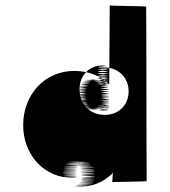

<svg xmlns="http://www.w3.org/2000/svg" viewBox="-20 -695 629 712"><path d="M66 -232C65 -122 143 -33 255 -35C307 -37 142 -38 254 -40C306 -42 142 -43 254 -44C307 -45 141 -46 253 -47C306 -48 141 -50 253 -51C306 -52 140 -53 253 -56C306 -59 141 -60 254 -61C307 -62 142 -64 255 -65C308 -66 143 -67 256 -68C309 -69 144 -70 257 -72C310 -74 145 -74 258 -76C311 -77 147 -78 261 -80C315 -82 150 -84 264 -85C317 -86 154 -87 267 -88C320 -89 156 -90 269 -91C322 -92 158 -92 272 -93C326 -94 162 -94 276 -95C329 -96 164 -96 278 -96C332 -96 168 -97 282 -97C336 -97 172 -97 285 -97C338 -97 174 -96 288 -96C342 -96 178 -95 292 -95C346 -95 181 -95 295 -94C349 -94 184 -94 298 -93C352 -92 188 -92 302 -91C355 -91 191 -90 304 -89C357 -88 194 -86 307 -86C360 -86 196 -83 309 -83C362 -83 198 -79 312 -79C365 -79 201 -76 314 -76C367 -76 202 -75 315 -75C369 -75 206 -73 320 -73C373 -73 207 -69 320 -66C373 -63 208 -61 321 -59C374 -57 208 -54 321 -52C374 -50 209 -49 322 -47C375 -46 209 -44 322 -42C375 -40 209 -37 322 -37C375 -37 209 -33 322 -33C374 -33 208 -31 320 -29C372 -28 208 -26 320 -25C372 -24 207 -23 319 -22C371 -21 206 -20 318 -19C370 -18 204 -17 316 -16C367 -15 201 -14 312 -13C363 -12 197 -12 308 -11C360 -10 193 -10 304 -9C355 -8 189 -8 300 -7C352 -7 185 -6 297 -6C348 -6 182 -5 293 -5C344 -5 178 -3 289 -3C342 -3 173 -3 286 -3C338 -3 172 -3 283 -3C334 -4 377 -28 404 -60C402 -61 402 -60 400 -61C398 -62 397 -19 396 -20C396 -20 525 -22 524 -23C523 -24 523 -670 522 -671C522 -672 388 -673 387 -675L385 -382C353 -414 310 -431 258 -432C145 -433 66 -343 66 -232ZM275 -362C274 -416 312 -453 361 -452C409 -451 309 -449 359 -449C409 -449 309 -447 359 -447C408 -447 308 -444 358 -442C407 -440 307 -438 357 -436C406 -434 307 -431 357 -428C407 -425 306 -423 356 -420C406 -417 307 -414 357 -411C407 -409 306 -406 357 -403C407 -400 308 -398 358 -396C408 -393 308 -391 358 -389C408 -387 308 -382 359 -382C409 -382 309 -379 359 -379C408 -379 308 -380 358 -380C407 -381 306 -381 356 -382C405 -383 304 -385 354 -386C403 -387 302 -388 351 -389C399 -391 298 -392 346 -393C394 -394 293 -394 342 -395C390 -395 290 -396 339 -397C387 -398 285 -398 334 -398C384 -398 280 -399 330 -399C378 -399 276 -400 325 -400C373 -400 273 -400 321 -400C371 -400 266 -399 316 -399C364 -399 262 -397 311 -397C361 -397 257 -395 307 -395C355 -395 254 -393 303 -392C351 -391 251 -389 300 -388C349 -387 248 -386 297 -385C346 -384 244 -382 293 -380C341 -378 241 -376 290 -374C339 -372 238 -371 288 -369C337 -367 237 -365 287 -364C336 -363 236 -362 286 -361C335 -360 235 -359 285 -358C334 -357 234 -354 284 -351C333 -348 234 -345 284 -344C334 -343 234 -342 284 -341C334 -340 234 -339 284 -338C334 -337 234 -335 285 -333C335 -331 235 -327 286 -327C336 -327 238 -321 288 -321C338 -321 238 -318 289 -317C339 -316 239 -314 290 -313C340 -312 241 -310 292 -308C343 -306 244 -305 295 -303C346 -301 247 -300 299 -299C350 -298 252 -296 304 -295C355 -294 257 -294 309 -293C360 -292 263 -291 315 -290C367 -289 268 -289 320 -289C372 -288 274 -288 326 -288C377 -288 279 -289 331 -289C382 -289 284 -290 336 -290C387 -290 289 -291 340 -291C391 -291 292 -292 344 -293C395 -294 297 -294 348 -295C399 -296 300 -296 352 -297C403 -298 305 -299 357 -300C408 -301 310 -305 362 -305C412 -305 313 -305 363 -305C413 -305 313 -304 363 -304C413 -304 313 -301 363 -301C412 -301 312 -300 362 -299C411 -298 311 -296 361 -295C410 -294 310 -291 360 -291C410 -291 310 -290 360 -290C409 -290 310 -287 361 -286C411 -285 312 -285 364 -285C415 -285 316 -285 367 -286C418 -287 319 -289 369 -289C419 -289 319 -290 369 -290C419 -290 320 -292 370 -293C420 -294 320 -295 371 -296C421 -298 322 -301 372 -301C422 -301 322 -304 372 -304C422 -304 322 -309 372 -309C421 -309 321 -313 371 -313C421 -313 321 -317 371 -317C421 -317 321 -321 371 -321C420 -321 321 -323 371 -324C420 -324 321 -325 371 -325C422 -325 322 -331 371 -331C421 -331 321 -332 371 -332C420 -332 321 -335 371 -337C420 -339 320 -340 370 -342C419 -343 320 -345 370 -347C419 -349 320 -351 370 -354C419 -356 319 -358 369 -361C418 -364 318 -367 368 -369C417 -371 318 -373 368 -375C417 -377 318 -379 368 -382C418 -385 317 -388 367 -390C416 -392 317 -394 367 -397C416 -399 316 -401 366 -403C415 -407 316 -410 366 -412C415 -414 315 -417 365 -420C415 -423 316 -425 366 -428C416 -431 316 -433 366 -435C416 -437 317 -439 367 -441C417 -443 317 -445 367 -445C417 -445 457 -409 457 -356C457 -305 419 -268 367 -269C312 -270 276 -309 275 -362Z"/></svg>

Font: Hussar Wojna
Style: 3
Weight: 400
Designer: Robert Jablonski
Foundry: Cannot Into Space Fonts
Version: Version 1.01